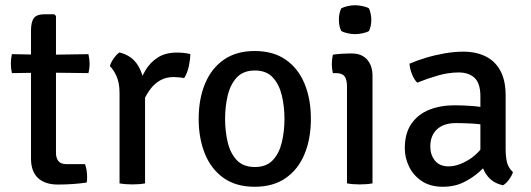

<svg xmlns="http://www.w3.org/2000/svg" viewBox="-20 -701 2029 734"><path d="M98.5 -583.5Q98.5 -616.5 109.2 -631.5Q120 -646.5 151 -646.5H187.5L194 -640V-116.5Q194 -97 203.2 -85.2Q212.5 -73.5 234.5 -73.5H305Q313 -51.5 313 -24Q313 -18.5 312.8 -13Q312.5 -7.5 311 -3Q286.5 0.5 258.8 2.5Q231 4.5 201.5 4.5Q152 4.5 125.2 -20.5Q98.5 -45.5 98.5 -95ZM318 -494Q322.5 -475 322.5 -458Q322.5 -439 318 -421.5L157 -423.5L25.5 -421.5Q21.5 -439 21.5 -458Q21.5 -475 25.5 -494L157.5 -491.5Z M707.5 -494.5Q707.5 -474.5 702 -448.2Q696.5 -422 684 -402.5Q674.5 -404.5 664.5 -405.2Q654.5 -406 644.5 -406.5Q615 -406.5 593.2 -394.2Q571.5 -382 556.5 -362.5Q541.5 -343 531.2 -320.5Q521 -298 514.5 -277L500 -295.5Q501 -330 509.5 -366Q518 -402 536.2 -432.5Q554.5 -463 583.8 -481.5Q613 -500 656 -500Q668.5 -500 681 -498.8Q693.5 -497.5 707.5 -494.5ZM400 -448Q403.5 -461.5 414.2 -477Q425 -492.5 436.5 -500.5Q484.5 -489 507.8 -450.2Q531 -411.5 534.5 -353.5V0Q514 4 486 4Q457.5 4 437 0V-345Q437 -384.5 425.2 -410.2Q413.5 -436 400 -448Z M1168.5 -246.5Q1168.5 -170.5 1144.2 -112Q1120 -53.5 1072.2 -20.2Q1024.5 13 953.5 13Q882.5 13 835 -20.5Q787.5 -54 763.5 -112.8Q739.5 -171.5 739.5 -246.5Q739.5 -322.5 763.8 -381Q788 -439.5 835.8 -472.8Q883.5 -506 953.5 -506Q1025 -506 1072.8 -472.5Q1120.5 -439 1144.5 -380.5Q1168.5 -322 1168.5 -246.5ZM840.5 -246.5Q840.5 -199.5 850.5 -157.2Q860.5 -115 885.2 -88.8Q910 -62.5 954.5 -62.5Q998.5 -62.5 1023 -88.8Q1047.5 -115 1057.5 -157.2Q1067.5 -199.5 1067.5 -246.5Q1067.5 -293.5 1057.5 -335.8Q1047.5 -378 1023 -404.8Q998.5 -431.5 954.5 -431.5Q910 -431.5 885.2 -404.8Q860.5 -378 850.5 -335.8Q840.5 -293.5 840.5 -246.5Z M1404 0Q1383.5 4 1355.5 4Q1327.5 4 1306.5 0V-370Q1306.5 -397 1297.2 -409.2Q1288 -421.5 1263.5 -421.5H1252.5Q1248.5 -438.5 1248.5 -456Q1248.5 -465 1249.5 -473.8Q1250.5 -482.5 1252.5 -492Q1271 -494.5 1287 -495.5Q1303 -496.5 1313.5 -496.5H1326Q1362.5 -496.5 1383.2 -473.5Q1404 -450.5 1404 -411ZM1275.5 -626Q1275.5 -650.5 1284.5 -669Q1293.5 -674 1308.5 -677.5Q1323.5 -681 1337.5 -681Q1350.5 -681 1366.8 -677.5Q1383 -674 1390.5 -669Q1394.5 -660.5 1397 -648.2Q1399.5 -636 1399.5 -626Q1399.5 -601 1390.5 -582.5Q1383.5 -577.5 1367 -574Q1350.5 -570.5 1337.5 -570.5Q1323.5 -570.5 1308.2 -574Q1293 -577.5 1284.5 -582.5Q1275.5 -601 1275.5 -626Z M1527.5 -134Q1527.5 -191 1552.5 -227.5Q1577.5 -264 1620.5 -281.2Q1663.5 -298.5 1718 -298.5Q1746.5 -298.5 1782.2 -296Q1818 -293.5 1848 -286V-220Q1821 -226.5 1787 -228.5Q1753 -230.5 1723.5 -230.5Q1676.5 -230.5 1650.8 -206.8Q1625 -183 1625 -141Q1625 -109 1642.8 -87Q1660.5 -65 1694.5 -65Q1731.5 -65 1773.2 -91Q1815 -117 1843 -167.5L1858.5 -90.5Q1840.5 -69.5 1814 -45.5Q1787.5 -21.5 1752.5 -4.2Q1717.5 13 1674 13Q1624.5 13 1592 -9Q1559.5 -31 1543.5 -64.8Q1527.5 -98.5 1527.5 -134ZM1941 -43Q1937 -30 1926.2 -15Q1915.5 0 1903 7.5Q1872.5 0.5 1854.2 -16.5Q1836 -33.5 1827 -56.8Q1818 -80 1816.5 -106.5V-333Q1816.5 -382 1794.5 -403Q1772.5 -424 1733.5 -424Q1695 -424 1654.8 -412.5Q1614.5 -401 1575 -385Q1563 -397 1554.8 -417.8Q1546.5 -438.5 1545.5 -457.5Q1573 -469.5 1607.8 -480Q1642.5 -490.5 1679.8 -497Q1717 -503.5 1751 -503.5Q1800.5 -503.5 1837 -485.2Q1873.5 -467 1893.2 -430Q1913 -393 1913 -336V-131Q1913 -102 1918.2 -80.5Q1923.5 -59 1941 -43Z"/></svg>

Font: Signika Negative
Style: Regular
Weight: 400
Designer: Anna Giedry
Foundry: Anna Giedry
Version: Version 2.001